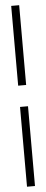

<svg xmlns="http://www.w3.org/2000/svg" viewBox="-58 -805 210 878"><g transform="rotate(-5 47.5 -366.0)"><path d="M65.9 -781.2V-415H29.3V-781.2ZM65.9 -317.4V48.8H29.3V-317.4Z"/></g></svg>

Font: Flanker
Style: Regular
Weight: 400
Designer: Flanker
Foundry: Flanker
Version: Version 2.027